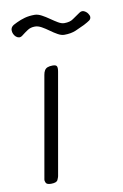

<svg xmlns="http://www.w3.org/2000/svg" viewBox="-84 -778 529 827"><g transform="rotate(-10 181.0 -364.5)"><path d="M71.5 0Q53 0 48.8 -8.5Q44.5 -17 46 -24L124 -467Q126 -479 130.8 -486.5Q135.5 -494 144 -497.2Q152.5 -500.5 166 -500.5Q180.5 -500.5 184 -493.8Q187.5 -487 184.5 -470L106.5 -27Q105.5 -21.5 100.5 -10.8Q95.5 0 71.5 0ZM239 -622Q226 -622 210.8 -630.5Q195.5 -639 179.8 -650.5Q164 -662 148.8 -670.5Q133.5 -679 120 -679Q101 -679 87.8 -670.2Q74.5 -661.5 58.5 -649Q51.5 -644 44.5 -645Q37.5 -646 31.5 -651.2Q25.5 -656.5 22 -664.2Q18.5 -672 18.5 -680Q18.5 -688.5 23.8 -695.2Q29 -702 47.5 -710Q65 -718.5 84.2 -723.8Q103.5 -729 127 -729Q141.5 -729 157.8 -720.2Q174 -711.5 190 -700.2Q206 -689 220.8 -680.2Q235.5 -671.5 247.5 -671.5Q272.5 -671.5 286.5 -681.8Q300.5 -692 319.5 -704.5Q330 -711.5 339.8 -707.2Q349.5 -703 355.8 -694.2Q362 -685.5 362 -678.5Q362 -669.5 354.5 -664Q347 -658.5 329 -649Q310.5 -640 289.5 -631Q268.5 -622 239 -622Z"/></g></svg>

Font: Edu VIC WA NT Hand Pre
Style: Regular
Weight: 400
Designer: Tina and Corey Anderson, Eben Sorkin, Mirko Velimirovic
Foundry: Google for Education
Version: Version 1.000